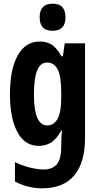

<svg xmlns="http://www.w3.org/2000/svg" viewBox="-20 -781 541 1041"><path d="M197 -556Q231 -556 259 -539.5Q287 -523 313 -476H321L331 -546H441V-31Q441 99 383 169.5Q325 240 207 240Q130 240 61 203V98Q105 119 146.5 128.5Q188 138 216 138Q263 138 287.5 110.5Q312 83 312 12V5Q312 -15 313 -35.5Q314 -56 316 -73H312Q285 -24 255 -7Q225 10 191 10Q114 10 74 -65.5Q34 -141 34 -269Q34 -405 76 -480.5Q118 -556 197 -556ZM235 -442Q199 -442 181.5 -399.5Q164 -357 164 -268Q164 -101 236 -101Q271 -101 291.5 -135.5Q312 -170 312 -253V-276Q312 -368 292.5 -405Q273 -442 235 -442ZM265 -761Q302 -761 318.5 -742Q335 -723 335 -687Q335 -614 265 -614Q195 -614 195 -687Q195 -761 265 -761Z"/></svg>

Font: Noto Sans Gujarati UI ExtraCondensed
Style: Bold
Weight: 700
Width: 2
Designer: Jelle Bosma - Monotype Design Team, Universal Thirst
Foundry: Monotype Imaging Inc.
Version: Version 2.106; ttfautohint (v1.8.4.7-5d5b)